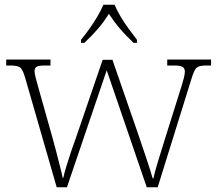

<svg xmlns="http://www.w3.org/2000/svg" viewBox="-20 -786 908 806"><path d="M86 -458Q76 -493 65.5 -502Q55 -511 24 -511H6V-536H192V-511H168Q142 -511 133.5 -505.5Q125 -500 125 -487Q125 -478 130.5 -457Q136 -436 140 -422L200 -209Q207 -185 215.5 -151.5Q224 -118 232 -87Q240 -56 243 -40H246Q249 -56 258.5 -87.5Q268 -119 279.5 -153Q291 -187 300 -211L411 -535H452L559 -226Q565 -208 574 -181.5Q583 -155 592.5 -127Q602 -99 609.5 -75Q617 -51 621 -37H624Q629 -62 643 -107.5Q657 -153 675 -211L741 -421Q747 -440 751.5 -457.5Q756 -475 756 -485Q756 -498 747.5 -504.5Q739 -511 712 -511H682V-536H866V-511H846Q815 -511 805 -501.5Q795 -492 784 -456L642 0H596L428 -491L261 0H218ZM320 -619Q336 -638 354.5 -664Q373 -690 389 -717Q405 -744 414 -766H461Q470 -744 486 -717Q502 -690 521 -664Q540 -638 555 -619V-606H541Q506 -639 483 -666Q460 -693 437 -728Q415 -693 392 -666Q369 -639 334 -606H320Z"/></svg>

Font: Noto Serif Tamil ExtraLight
Style: Regular
Weight: 200
Designer: Indian Type Foundry, Tom Grace, and the Monotype Design Team
Foundry: Monotype Imaging Inc.
Version: Version 2.004; ttfautohint (v1.8.4.7-5d5b)